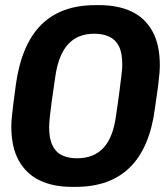

<svg xmlns="http://www.w3.org/2000/svg" viewBox="-20 -716 641 746"><path d="M258 10Q187 10 134.5 -15Q82 -40 53 -92Q24 -144 24 -224Q24 -238 25.5 -256Q27 -274 31 -306Q35 -338 42 -390Q64 -544 140.5 -620Q217 -696 350 -696H367Q438 -696 490.5 -671.5Q543 -647 572 -595Q601 -543 601 -462Q601 -449 599.5 -430.5Q598 -412 594 -380Q590 -348 582 -295Q562 -142 485 -66Q408 10 275 10ZM279 -101Q345 -101 382.5 -142Q420 -183 431 -268Q440 -328 444.5 -364.5Q449 -401 451.5 -420.5Q454 -440 454.5 -450Q455 -460 455 -466Q455 -511 442 -536.5Q429 -562 404.5 -573.5Q380 -585 346 -585Q282 -585 244.5 -544Q207 -503 195 -419Q186 -359 181 -322.5Q176 -286 174 -266Q172 -246 171.5 -236.5Q171 -227 171 -220Q171 -177 184 -150.5Q197 -124 221.5 -112.5Q246 -101 279 -101Z"/></svg>

Font: Chivo Mono SemiBold
Style: Italic
Weight: 600
Italic angle: -8.05°
Monospace: yes
Version: Version 1.008